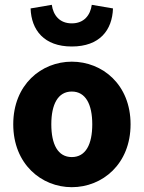

<svg xmlns="http://www.w3.org/2000/svg" viewBox="-20 -765 597 797"><path d="M278 12C405 12 522 -84 522 -249C522 -414 405 -509 278 -509C152 -509 35 -414 35 -249C35 -84 152 12 278 12ZM278 -113C220 -113 193 -166 193 -249C193 -331 220 -385 278 -385C336 -385 363 -331 363 -249C363 -166 336 -113 278 -113ZM278 -572C394 -572 446 -640 449 -730L361 -745C355 -702 329 -668 278 -668C227 -668 201 -702 195 -745L107 -730C110 -640 163 -572 278 -572Z"/></svg>

Font: Source Sans Pro
Style: Bold
Weight: 700
Designer: Paul D. Hunt
Foundry: Adobe Systems Incorporated
Version: Version 3.006;hotconv 1.0.111;makeotfexe 2.5.65597